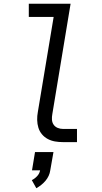

<svg xmlns="http://www.w3.org/2000/svg" viewBox="-20 -755 540 1020"><path d="M315 0Q293 0 272.5 -3.5Q252 -7 234 -16.5Q216 -26 203 -41.5Q190 -57 184 -76.5Q178 -96 177.5 -117.5Q177 -139 181 -160L265 -665H133V-735H355L258 -149Q255 -134 256 -119Q257 -104 265 -92.5Q273 -81 286.5 -75.5Q300 -70 315 -70H389V0ZM173 245 149 202Q165 194 177.5 180.5Q190 167 193 150H150L166 53H264L247 150Q245 165 238.5 179Q232 193 222 205Q212 217 199.5 227Q187 237 173 245Z"/></svg>

Font: Iosevka SS04
Style: Italic
Weight: 400
Italic angle: -9°
Monospace: yes
Designer: Belleve Invis
Foundry: Belleve Invis
Version: Version 19.0.0; ttfautohint (v1.8.4)